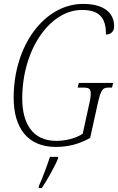

<svg xmlns="http://www.w3.org/2000/svg" viewBox="-20 -743 605 984"><path d="M266 10C332 10 385 -5 442 -36L480 -208C498 -289 507 -294 539 -294H554L560 -318H384L378 -294H404C436 -294 445 -290 445 -262C445 -251 443 -233 437 -209L404 -58C372 -35 317 -21 269 -21C142 -21 94 -117 94 -238C94 -490 236 -692 400 -692C487 -692 524 -654 523 -566C547 -566 565 -581 565 -608C565 -681 508 -723 406 -723C209 -723 50 -512 50 -242C50 -87 122 10 266 10ZM179 211 178 221H194C219 185 265 103 278 68V61H236C221 107 198 169 179 211Z"/></svg>

Font: Noto Serif Condensed ExtraLight
Style: Italic
Weight: 200
Width: 3
Italic angle: -12°
Designer: Monotype Design Team
Foundry: Monotype Imaging Inc.
Version: Version 2.013